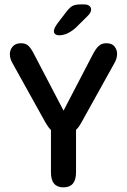

<svg xmlns="http://www.w3.org/2000/svg" viewBox="-20 -816 560 846"><path d="M259.5 9.5Q204.5 9.5 204.5 -56.5V-243.5Q193 -254 181 -275L34 -539.5Q23.5 -557.5 23.5 -578Q23.5 -596 35.8 -610.8Q48 -625.5 73 -625.5Q94 -625.5 106 -613.5Q118 -601.5 131.5 -574.5L260 -328.5L388.5 -575.5Q402 -601.5 415 -613.5Q428 -625.5 448.5 -625.5Q473.5 -625.5 484.8 -611Q496 -596.5 496 -579Q496 -569 493 -558.5Q490 -548 485 -539.5L338 -275Q332.5 -265 327 -257.5Q321.5 -250 315 -244V-56.5Q315 9.5 259.5 9.5ZM239.5 -660.5Q230.5 -660.5 224 -665.2Q217.5 -670 217.5 -679Q217.5 -691.5 234.5 -714.5L269 -759.5Q285 -781 297.5 -788.8Q310 -796.5 334.5 -796.5H352Q365.5 -796.5 373.5 -790.2Q381.5 -784 381.5 -774Q381.5 -760 365.5 -745L313.5 -693.5Q294 -676.5 276.2 -668.5Q258.5 -660.5 239.5 -660.5Z"/></svg>

Font: Sono Medium
Style: Regular
Weight: 500
Designer: Tyler Finck
Foundry: Tyler Finck
Version: Version 2.112